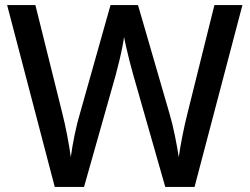

<svg xmlns="http://www.w3.org/2000/svg" viewBox="-20 -734 981 754"><path d="M932 -714 744 0H629L503 -441Q496 -465 488.5 -495Q481 -525 475 -551.5Q469 -578 467 -589Q466 -578 461 -552Q456 -526 448.5 -495Q441 -464 434 -438L310 0H195L8 -714H119L224 -292Q235 -249 244 -201.5Q253 -154 258 -117Q263 -155 273 -204Q283 -253 295 -292L414 -714H522L645 -290Q657 -250 667 -200.5Q677 -151 682 -117Q687 -153 696.5 -201Q706 -249 717 -292L822 -714Z"/></svg>

Font: Noto Sans Gurmukhi UI Medium
Style: Regular
Weight: 500
Designer: Jelle Bosma - Monotype Design Team
Foundry: Monotype Imaging Inc.
Version: Version 2.004; ttfautohint (v1.8.4.7-5d5b)